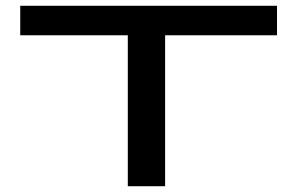

<svg xmlns="http://www.w3.org/2000/svg" viewBox="-20 -644 1040 664"><path d="M422 0H551V-522H938V-624H50V-522H422Z"/></svg>

Font: Inconsolata UltraExpanded
Style: Bold
Weight: 700
Width: 9
Monospace: yes
Designer: Raph Levien, Cyreal, Brenton Simpson
Foundry: Raph Levien, Cyreal, Google
Version: Version 3.100